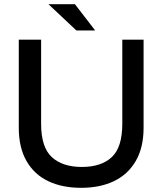

<svg xmlns="http://www.w3.org/2000/svg" viewBox="-20 -890 778 920"><path d="M369 10Q278 10 211 -22Q144 -54 107 -118.5Q70 -183 70 -278V-700H177V-297Q177 -184 228.5 -137Q280 -90 372 -90Q465 -90 515.5 -137Q566 -184 566 -297V-700H668V-278Q668 -183 630.5 -118.5Q593 -54 526 -22Q459 10 369 10ZM436 -744H346L212 -870H339Z"/></svg>

Font: REM
Style: Regular
Weight: 400
Designer: Octavio Pardo
Foundry: Ashler Design
Version: Version 1.005;gftools[0.9.28]